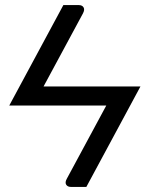

<svg xmlns="http://www.w3.org/2000/svg" viewBox="-20 -736 576 756"><path d="M320 0H259.5Q246 0 240.5 -9Q235 -18 243.5 -33L398.5 -320.5H16.5L229.5 -716H290Q303.5 -716 309 -707Q314.5 -698 306.5 -683L151.5 -395.5H533Z"/></svg>

Font: Lato 2
Style: Italic
Weight: 400
Italic angle: -7°
Designer: Lukasz Dziedzic with Adam Twardoch and Botio Nikoltchev
Foundry: tyPoland Lukasz Dziedzic
Version: Version 2.015; 2015-08-06; http://www.latofonts.com/